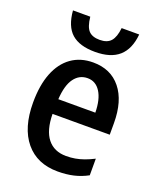

<svg xmlns="http://www.w3.org/2000/svg" viewBox="-142 -842 774 938"><g transform="rotate(20 245.5 -372.5)"><path d="M271.5 9.8Q164.1 9.8 104 -62.5Q43.9 -134.8 43.9 -266.1Q43.9 -356 68.8 -419.4Q93.8 -482.9 140.9 -516.6Q188 -550.3 253.9 -550.3Q345.7 -550.3 397.7 -485.8Q449.7 -421.4 449.7 -306.2V-246.1H152.3Q153.3 -161.1 187.5 -118.2Q221.7 -75.2 284.2 -75.2Q308.6 -75.2 331.1 -79.1Q353.5 -83 376.7 -91.3Q399.9 -99.6 425.8 -112.8V-26.4Q390.6 -7.3 353.5 1.2Q316.4 9.8 271.5 9.8ZM154.3 -323.2H346.7Q345.7 -392.1 321.3 -430.4Q296.9 -468.8 254.4 -468.8Q211.4 -468.8 185.1 -432.6Q158.7 -396.5 154.3 -323.2ZM243.2 -601.6Q162.1 -601.6 120.8 -638.2Q79.6 -674.8 73.2 -755.4H163.1Q168.5 -704.1 187.3 -684.3Q206.1 -664.6 244.6 -664.6Q283.7 -664.6 302.5 -686.3Q321.3 -708 326.2 -755.4H417.5Q410.2 -677.7 367.2 -639.6Q324.2 -601.6 243.2 -601.6Z"/></g></svg>

Font: Open Sans
Style: Regular
Weight: 600
Width: 3
Foundry: Ascender Corporation
Version: Version 1.000